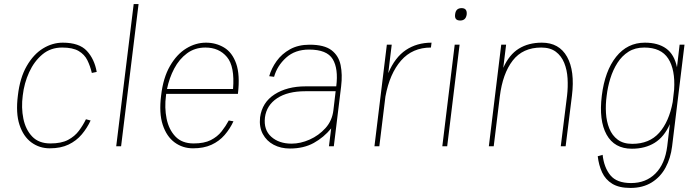

<svg xmlns="http://www.w3.org/2000/svg" viewBox="-20 -720 3438 945"><path d="M225 10Q174 10 134.5 -19Q95 -48 76 -105.5Q57 -163 68 -250Q78 -337 111.5 -395Q145 -453 191.5 -481.5Q238 -510 289 -510Q370 -510 407.5 -469.5Q445 -429 456 -366L432 -361Q424 -395 410 -423.5Q396 -452 367 -469Q338 -486 286 -486Q229 -486 188.5 -452Q148 -418 123.5 -364.5Q99 -311 92 -250Q84 -190 95 -136Q106 -82 138.5 -48Q171 -14 228 -14Q282 -14 315 -31.5Q348 -49 368.5 -76.5Q389 -104 403 -133L426 -127Q409 -90 382.5 -58.5Q356 -27 317.5 -8.5Q279 10 225 10Z M638 -700H662L576 0H552Z M1106 -127 1129 -123Q1112 -86 1085.5 -55.5Q1059 -25 1021 -7.5Q983 10 930 10Q879 10 839.5 -19Q800 -48 781 -105.5Q762 -163 773 -250Q783 -337 816.5 -395Q850 -453 896.5 -481.5Q943 -510 994 -510Q1043 -510 1083 -486Q1123 -462 1142.5 -407Q1162 -352 1151 -258H798Q797 -254 797 -250Q789 -190 800 -136Q811 -82 843.5 -48Q876 -14 933 -14Q985 -14 1017.5 -30.5Q1050 -47 1070.5 -73Q1091 -99 1106 -127ZM991 -486Q939 -486 900.5 -457.5Q862 -429 837.5 -382.5Q813 -336 802 -282H1127Q1136 -393 1097 -439.5Q1058 -486 991 -486Z M1407 11Q1362 11 1327 -7.5Q1292 -26 1273.5 -60.5Q1255 -95 1260 -142Q1270 -216 1331.5 -255.5Q1393 -295 1484 -295H1635Q1646 -382 1617.5 -429Q1589 -476 1501 -476Q1432 -476 1388 -436Q1344 -396 1329 -342L1305 -345Q1316 -384 1341.5 -419.5Q1367 -455 1407.5 -477.5Q1448 -500 1504 -500Q1576 -500 1611.5 -473Q1647 -446 1656.5 -399.5Q1666 -353 1659 -295L1623 0H1599L1610 -88Q1574 -44 1524.5 -16.5Q1475 11 1407 11ZM1415 -13Q1459 -13 1504 -33Q1549 -53 1582 -89.5Q1615 -126 1621 -178L1632 -271H1483Q1396 -271 1344 -236.5Q1292 -202 1284 -142Q1277 -81 1315 -47Q1353 -13 1415 -13Z M1823 0 1884 -500H1908L1891 -360Q1924 -438 1978 -474Q2032 -510 2104 -510L2101 -486Q2010 -486 1954 -422Q1898 -358 1877 -245L1847 0Z M2220 -649Q2223 -680 2252 -680Q2280 -680 2277 -649Q2273 -619 2245 -619Q2216 -619 2220 -649ZM2218 -500H2242L2181 0H2157Z M2386 0 2447 -500H2471L2457 -386Q2486 -451 2533.5 -480.5Q2581 -510 2647 -510Q2732 -510 2771 -440.5Q2810 -371 2795 -249L2764 0H2740L2771 -249Q2776 -292 2773.5 -334Q2771 -376 2757 -410.5Q2743 -445 2715.5 -465.5Q2688 -486 2644 -486Q2553 -486 2503.5 -422Q2454 -358 2440 -245L2410 0Z M2966 -249Q2960 -206 2962.5 -164Q2965 -122 2979 -87.5Q2993 -53 3020.5 -32.5Q3048 -12 3092 -12Q3176 -12 3224.5 -66.5Q3273 -121 3291 -218L3298 -279Q3304 -377 3269 -431.5Q3234 -486 3151 -486Q3106 -486 3073.5 -465.5Q3041 -445 3019 -410.5Q2997 -376 2984 -334Q2971 -292 2966 -249ZM3288 0Q3281 58 3256 104.5Q3231 151 3187.5 178Q3144 205 3083 205Q3027 205 2993.5 184.5Q2960 164 2943.5 128.5Q2927 93 2922 49L2946 42Q2953 105 2984.5 143Q3016 181 3086 181Q3159 181 3206 134Q3253 87 3264 0L3277 -109Q3249 -46 3202 -17Q3155 12 3090 12Q3004 12 2965.5 -57.5Q2927 -127 2942 -249Q2957 -371 3012.5 -440.5Q3068 -510 3154 -510Q3219 -510 3259 -481Q3299 -452 3312 -389L3325 -500H3349Z"/></svg>

Font: Haskoy Thin
Style: Italic
Weight: 100
Designer: Ertekin Erdin
Foundry: Ertekin Erdin
Version: Version 2.000; ttfautohint (v1.8.4.7-5d5b)